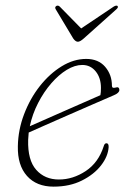

<svg xmlns="http://www.w3.org/2000/svg" viewBox="-20 -672 468 699"><path d="M375.5 -136.5Q373.5 -103 348 -70Q322.5 -37 278.2 -14.8Q234 7.5 175 7.5Q113 7.5 78.2 -31.5Q43.5 -70.5 45 -139.5Q46 -199.5 67.8 -256.5Q89.5 -313.5 125.2 -358.8Q161 -404 204.8 -430.8Q248.5 -457.5 294 -457.5Q338 -457.5 362.8 -428.8Q387.5 -400 387.5 -360Q387.5 -349.5 400 -353Q414.5 -358 414.5 -344Q414.5 -334 395 -325.5Q365 -312.5 320 -293Q275 -273.5 227.2 -252.5Q179.5 -231.5 140.8 -214.5Q102 -197.5 84.5 -189.5Q83 -176 82.5 -162.5Q80.5 -89 111.8 -53.8Q143 -18.5 194.5 -18.5Q245.5 -18.5 292 -49.2Q338.5 -80 357.5 -139.5Q360.5 -150.5 367.5 -150.5Q376 -150.5 375.5 -136.5ZM279.5 -435.5Q252.5 -435.5 223.2 -417.8Q194 -400 166.8 -368.8Q139.5 -337.5 118.8 -297.2Q98 -257 88.5 -212.5Q107 -220.5 138.5 -234.5Q170 -248.5 207.2 -264.8Q244.5 -281 281 -297.2Q317.5 -313.5 345.5 -325.5Q347.5 -335 347.5 -352Q347.5 -388.5 328.5 -412Q309.5 -435.5 279.5 -435.5ZM285 -532Q271.5 -520 263.5 -520Q255 -520 246.5 -532L183 -638Q178 -646 185.5 -650.5Q191.5 -653.5 197.5 -648L275.5 -568.5L394 -648Q403.5 -653.5 407.5 -650.5Q412.5 -646 403.5 -638Z"/></svg>

Font: Fraunces 9pt S050 Thin
Style: Italic
Weight: 100
Italic angle: -16°
Version: Version 1.000; ttfautohint (v1.8.3)